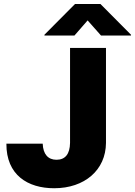

<svg xmlns="http://www.w3.org/2000/svg" viewBox="-20 -952 689 981"><path d="M337.9 -707V-221.7C336.9 -165 313.5 -135.7 268.6 -135.7C225.6 -135.7 200.2 -164.1 198.2 -217.8H12.7C11.7 -57.6 122.1 9.8 256.8 9.8C412.1 9.8 520.5 -83 521.5 -221.7V-707ZM496.1 -770.5H649.4V-774.4L493.2 -931.6H363.3L207 -774.4V-770.5H360.4L427.7 -847.7Z"/></svg>

Font: Pretendard Black
Style: Regular
Weight: 900
Designer: Base glyphs from Inter by Rasmus Andersson; Hangeul glyphs from Noto Sans CJK(Source Han Sans) by Jang Soo-young and Kan
Foundry: Kil Hyung-jin
Version: Version 1.309;Glyphs 3.2 (3225)